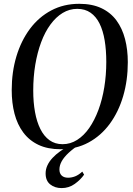

<svg xmlns="http://www.w3.org/2000/svg" viewBox="-20 -772 700 1008"><path d="M298 11.5Q230.5 11.5 182 -11.5Q133.5 -34.5 102.2 -76.5Q71 -118.5 56.2 -175Q41.5 -231.5 41.5 -299Q41.5 -394 66.2 -476.2Q91 -558.5 137.2 -620.5Q183.5 -682.5 249 -717.2Q314.5 -752 396 -752Q464 -752 512.5 -729Q561 -706 591.5 -664.5Q622 -623 636.5 -567Q651 -511 651 -445.5Q651 -350.5 626.8 -267.8Q602.5 -185 556.5 -122.2Q510.5 -59.5 445 -24Q379.5 11.5 298 11.5ZM308.5 -15Q349.5 -15 385 -37.5Q420.5 -60 448.5 -100.2Q476.5 -140.5 496.8 -195Q517 -249.5 527.5 -313.8Q538 -378 538 -447Q538 -509 529.5 -560Q521 -611 502.8 -648Q484.5 -685 455.5 -705.2Q426.5 -725.5 385.5 -725.5Q344.5 -725.5 309 -704Q273.5 -682.5 244.8 -643.2Q216 -604 196 -550.2Q176 -496.5 165.2 -432.2Q154.5 -368 154.5 -296.5Q154.5 -235 163.8 -183.8Q173 -132.5 192 -94.5Q211 -56.5 240 -35.8Q269 -15 308.5 -15ZM303.5 215.5Q268 215.5 243.8 196.2Q219.5 177 219.5 138.5Q219.5 116.5 229 96Q238.5 75.5 255.8 57Q273 38.5 296.2 22Q319.5 5.5 346.5 -9L372.5 -22L399.5 -15Q364.5 8 340.5 30.2Q316.5 52.5 304.2 74.2Q292 96 292 118Q292 138.5 304 149.8Q316 161 337.5 161Q356 161 374.5 153.8Q393 146.5 412 129L421.5 145Q403 171.5 372.5 193.5Q342 215.5 303.5 215.5Z"/></svg>

Font: Merriweather 144pt
Style: Italic
Weight: 400
Italic angle: -7.8°
Version: Version 2.101